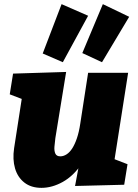

<svg xmlns="http://www.w3.org/2000/svg" viewBox="-20 -891 667 926"><path d="M180 15Q130 15 97.5 -10.5Q65 -36 52.5 -79Q40 -122 48 -176L89 -441L103 -407L27 -436L43 -536L299 -544L247 -225Q244 -203 242.5 -183Q241 -163 247 -150Q253 -137 271 -137Q286 -137 301 -146.5Q316 -156 328.5 -175.5Q341 -195 351 -224.5Q361 -254 367 -294L405 -540H598L529 -100L507 -133L595 -99L579 0L342 6L370 -144L430 -252Q415 -161 374.5 -101.5Q334 -42 282.5 -13.5Q231 15 180 15ZM472 -591 377 -635 476 -871 603 -810ZM283 -591 186 -633 277 -871 405 -815Z"/></svg>

Font: Bitter Thin Black
Style: Italic
Weight: 900
Italic angle: -9°
Version: Version 3.020